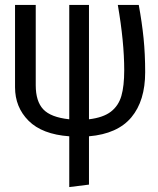

<svg xmlns="http://www.w3.org/2000/svg" viewBox="-20 -547 640 779"><path d="M341 -63Q399 -70 430 -94Q461 -118 472.5 -158Q484 -198 484 -262Q484 -377 458 -527H543Q556 -456 562.5 -392Q569 -328 569 -254Q569 -138 513 -71Q457 -4 341 6V202L261 212V6Q151 -2 96 -57Q41 -112 41 -193V-527H125V-201Q125 -136 155.5 -103.5Q186 -71 261 -63V-527H341Z"/></svg>

Font: FiraDG Mono
Style: Regular
Weight: 400
Designer: Carrois Corporate & Edenspiekermann AG
Foundry: Carrois Corporate GbR & Edenspiekermann AG
Version: Version 3.206